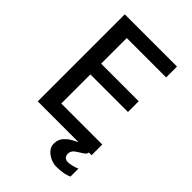

<svg xmlns="http://www.w3.org/2000/svg" viewBox="-266 -831 1131 1131"><g transform="rotate(45 300.0 -265.0)"><path d="M79 -725H514V-634.5H186V-421H499V-331.5H186V-89H527.5V0H79ZM321.5 110Q321.5 90 327.8 75.2Q334 60.5 341.2 52.8Q348.5 45 358.5 36Q365.5 29 384.2 18.2Q403 7.5 419 0H504.5Q504.5 10.5 494.8 19Q485 27.5 468.5 37L459.5 42.5Q442.5 54.5 438.5 57.5Q434.5 60.5 428.2 70Q422 79.5 422 92Q422 109 431.8 118.5Q441.5 128 457.5 128Q472.5 128 494 122.5Q515.5 117 528.5 110.5V177Q492 195 427.5 195Q405 195 380.2 184.2Q355.5 173.5 338.5 154.2Q321.5 135 321.5 110Z"/></g></svg>

Font: JuliaMono Medium
Style: Regular
Weight: 500
Monospace: yes
Designer: cormullion
Foundry: corm
Version: Version 0.054; ttfautohint (v1.8.4)